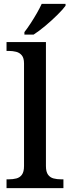

<svg xmlns="http://www.w3.org/2000/svg" viewBox="-20 -979 364 999"><path d="M14 0V-46H27Q47 -46 65 -50.5Q83 -55 94 -70Q105 -85 105 -115V-649Q105 -677 93.5 -691Q82 -705 64 -709.5Q46 -714 27 -714H14V-760H219V-115Q219 -85 230 -70Q241 -55 259 -50.5Q277 -46 297 -46H310V0ZM107 -812Q122 -831 139 -857Q156 -883 171.5 -910Q187 -937 197 -959H321V-949Q309 -932 280 -903Q251 -874 217 -845.5Q183 -817 155 -799H107Z"/></svg>

Font: Noto Serif Tibetan Medium
Style: Regular
Weight: 500
Designer: Monotype Design Team
Foundry: Monotype Imaging Inc.
Version: Version 2.103; ttfautohint (v1.8.4.7-5d5b)